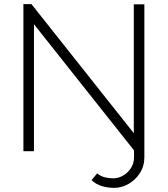

<svg xmlns="http://www.w3.org/2000/svg" viewBox="-20 -730 810 927"><path d="M144 -613V0H93V-710H132L626 -87V-709H677V29Q677 72 655.5 105.5Q634 139 600.5 158Q567 177 531 177Q500 177 472 168.5Q444 160 422 140L449 107Q466 121 486 126Q506 131 526 131Q551 131 574 118Q597 105 612 82Q627 59 627 30V-4Z"/></svg>

Font: Raleway Thin Light
Style: Regular
Weight: 300
Version: Version 4.026